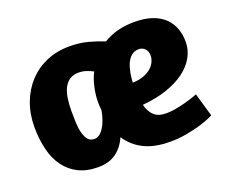

<svg xmlns="http://www.w3.org/2000/svg" viewBox="-92 -652 946 801"><g transform="rotate(-20 381.0 -251.5)"><path d="M430 -476Q488 -512 567 -512Q614 -512 647 -500.5Q680 -489 701 -468.5Q722 -448 732 -420.5Q742 -393 742 -361Q742 -325 724 -293Q706 -261 672.5 -236.5Q639 -212 591.5 -196Q544 -180 484 -175Q491 -145 509.5 -126.5Q528 -108 565 -108Q587 -108 612 -113Q637 -118 658 -124Q683 -131 707 -140L737 -36Q711 -23 679 -13Q652 -5 616 2Q580 9 540 9Q469 9 423 -14.5Q377 -38 350 -80Q332 -39 300.5 -16.5Q269 6 220 6Q171 6 134.5 -12Q98 -30 74 -62.5Q50 -95 38.5 -141Q27 -187 27 -243Q27 -300 45.5 -349Q64 -398 97 -433.5Q130 -469 176 -489Q222 -509 278 -509Q325 -509 363 -498.5Q401 -488 430 -476ZM314 -212Q313 -221 312.5 -232Q312 -243 312 -251Q312 -280 319.5 -314.5Q327 -349 341 -375Q326 -383 310.5 -388Q295 -393 278 -393Q254 -393 238 -382.5Q222 -372 212.5 -353.5Q203 -335 199 -309Q195 -283 195 -253Q195 -225 196 -199.5Q197 -174 202.5 -154Q208 -134 218 -122Q228 -110 246 -110Q269 -110 287.5 -138.5Q306 -167 314 -212ZM476 -276Q505 -277 526 -285Q547 -293 560 -305Q573 -317 579 -331Q585 -345 585 -357Q585 -376 574 -387.5Q563 -399 547 -399Q528 -399 514.5 -388Q501 -377 493 -359Q485 -341 481 -319Q477 -297 476 -276Z"/></g></svg>

Font: Amaranth
Style: Bold
Weight: 700
Designer: Gesine Todt
Foundry: Gesine Todt
Version: Version 1.001